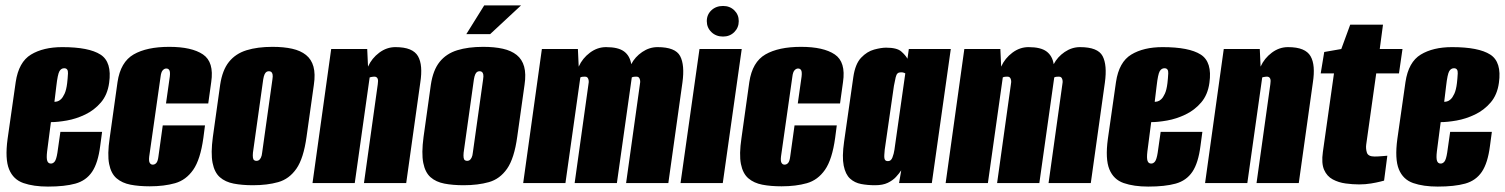

<svg xmlns="http://www.w3.org/2000/svg" viewBox="-20 -676 5557 709"><path d="M157 13Q104 13 66.5 0Q29 -13 13.5 -51Q-2 -89 8 -163L38 -373Q49 -447 94.5 -474.5Q140 -502 210 -502Q308 -502 351 -474.5Q394 -447 383 -370Q377 -326 352.5 -297.5Q328 -269 294.5 -253Q261 -237 227 -231Q193 -225 168 -225L154 -117Q151 -92 154.5 -82Q158 -72 168 -72Q176 -72 182 -79.5Q188 -87 192 -112L203 -189H357L350 -137Q342 -74 320 -41.5Q298 -9 258.5 2Q219 13 157 13ZM181 -300Q185 -300 191.5 -301.5Q198 -303 205 -309.5Q212 -316 218.5 -330Q225 -344 228 -369Q230 -386 231 -405Q232 -424 217 -424Q206 -424 199.5 -413Q193 -402 188 -358Z M533 12Q493 12 462 6Q431 0 410.5 -17.5Q390 -35 383 -70.5Q376 -106 385 -166L414 -373Q425 -447 473.5 -475Q522 -503 605 -503Q688 -503 729.5 -475Q771 -447 760 -373L749 -294H593L607 -393Q609 -410 605.5 -416.5Q602 -423 594 -423Q587 -423 581 -416.5Q575 -410 573 -393L531 -98Q529 -81 533 -74.5Q537 -68 544 -68Q552 -68 557.5 -74.5Q563 -81 565 -98L581 -213H737L731 -167Q720 -87 693.5 -49Q667 -11 626.5 0.5Q586 12 533 12Z M914 8Q874 8 843 2Q812 -4 792 -21.5Q772 -39 765 -74.5Q758 -110 766 -170L793 -363Q801 -417 825.5 -447.5Q850 -478 890.5 -490.5Q931 -503 986 -503Q1028 -503 1059 -496Q1090 -489 1110 -473Q1130 -457 1137.5 -430Q1145 -403 1139 -363L1112 -171Q1101 -91 1074.5 -53Q1048 -15 1007.5 -3.5Q967 8 914 8ZM927 -82Q932 -82 936 -84.5Q940 -87 943.5 -94Q947 -101 948 -112L986 -383Q988 -395 986.5 -401.5Q985 -408 981.5 -410.5Q978 -413 973 -413Q968 -413 964 -410.5Q960 -408 957 -401.5Q954 -395 952 -383L914 -112Q913 -101 914 -94Q915 -87 918.5 -84.5Q922 -82 927 -82Z M1134 0 1203 -495H1336L1339 -430Q1353 -461 1380.5 -481.5Q1408 -502 1440 -502Q1473 -502 1493.5 -493.5Q1514 -485 1523.5 -468.5Q1533 -452 1535 -427.5Q1537 -403 1532 -371L1480 0H1324L1375 -365Q1376 -372 1376 -377Q1376 -382 1374.5 -385.5Q1373 -389 1370 -391Q1367 -393 1362 -393Q1360 -393 1356.5 -392.5Q1353 -392 1350 -391.5Q1347 -391 1345 -390L1290 0Z M1692 8Q1652 8 1621 2Q1590 -4 1570 -21.5Q1550 -39 1543 -74.5Q1536 -110 1544 -170L1571 -363Q1579 -417 1603.5 -447.5Q1628 -478 1668.5 -490.5Q1709 -503 1764 -503Q1806 -503 1837 -496Q1868 -489 1888 -473Q1908 -457 1915.5 -430Q1923 -403 1917 -363L1890 -171Q1879 -91 1852.5 -53Q1826 -15 1785.5 -3.5Q1745 8 1692 8ZM1705 -82Q1710 -82 1714 -84.5Q1718 -87 1721.5 -94Q1725 -101 1726 -112L1764 -383Q1766 -395 1764.5 -401.5Q1763 -408 1759.5 -410.5Q1756 -413 1751 -413Q1746 -413 1742 -410.5Q1738 -408 1735 -401.5Q1732 -395 1730 -383L1692 -112Q1691 -101 1692 -94Q1693 -87 1696.5 -84.5Q1700 -82 1705 -82ZM1702 -550 1768 -656H1904L1790 -550Z M1912 0 1981 -495H2114L2117 -430Q2131 -461 2158.5 -481.5Q2186 -502 2218 -502Q2263 -502 2284.5 -486Q2306 -470 2311 -439Q2325 -466 2351.5 -484Q2378 -502 2408 -502Q2474 -502 2491.5 -469Q2509 -436 2500 -371L2448 0H2292L2343 -365Q2345 -374 2343.5 -380.5Q2342 -387 2339 -390Q2336 -393 2330 -393Q2326 -393 2321 -392.5Q2316 -392 2313 -390L2258 0H2102L2153 -365Q2155 -374 2153.5 -380.5Q2152 -387 2149 -390Q2146 -393 2140 -393Q2136 -393 2131 -392.5Q2126 -392 2123 -390L2068 0Z M2493 0 2563 -495H2719L2649 0ZM2650 -541Q2624 -541 2607 -557.5Q2590 -574 2590 -598Q2590 -622 2607 -638Q2624 -654 2650 -654Q2675 -654 2691.5 -638Q2708 -622 2708 -598Q2708 -574 2691.5 -557.5Q2675 -541 2650 -541Z M2866 12Q2826 12 2795 6Q2764 0 2743.5 -17.5Q2723 -35 2716 -70.5Q2709 -106 2718 -166L2747 -373Q2758 -447 2806.5 -475Q2855 -503 2938 -503Q3021 -503 3062.5 -475Q3104 -447 3093 -373L3082 -294H2926L2940 -393Q2942 -410 2938.5 -416.5Q2935 -423 2927 -423Q2920 -423 2914 -416.5Q2908 -410 2906 -393L2864 -98Q2862 -81 2866 -74.5Q2870 -68 2877 -68Q2885 -68 2890.5 -74.5Q2896 -81 2898 -98L2914 -213H3070L3064 -167Q3053 -87 3026.5 -49Q3000 -11 2959.5 0.5Q2919 12 2866 12Z M3211 8Q3184 8 3160 3.5Q3136 -1 3119 -16.5Q3102 -32 3095.5 -64.5Q3089 -97 3097 -153L3131 -391Q3138 -440 3160 -463Q3182 -486 3208 -493Q3234 -500 3252 -500Q3292 -500 3308 -486Q3324 -472 3331 -459L3336 -495H3491L3421 0H3300L3308 -47Q3300 -35 3288.5 -22.5Q3277 -10 3258.5 -1Q3240 8 3211 8ZM3259 -81Q3265 -81 3269 -84.5Q3273 -88 3275.5 -94.5Q3278 -101 3280 -108.5Q3282 -116 3283 -123.5Q3284 -131 3285 -138L3323 -405Q3321 -406 3319 -407Q3317 -408 3314 -408.5Q3311 -409 3307 -409Q3299 -409 3294.5 -405Q3290 -401 3287.5 -390.5Q3285 -380 3281 -359L3247 -123Q3246 -112 3245.5 -104Q3245 -96 3246 -91Q3247 -86 3250 -83.5Q3253 -81 3259 -81Z M3472 0 3541 -495H3674L3677 -430Q3691 -461 3718.5 -481.5Q3746 -502 3778 -502Q3823 -502 3844.5 -486Q3866 -470 3871 -439Q3885 -466 3911.5 -484Q3938 -502 3968 -502Q4034 -502 4051.5 -469Q4069 -436 4060 -371L4008 0H3852L3903 -365Q3905 -374 3903.5 -380.5Q3902 -387 3899 -390Q3896 -393 3890 -393Q3886 -393 3881 -392.5Q3876 -392 3873 -390L3818 0H3662L3713 -365Q3715 -374 3713.5 -380.5Q3712 -387 3709 -390Q3706 -393 3700 -393Q3696 -393 3691 -392.5Q3686 -392 3683 -390L3628 0Z M4220 13Q4167 13 4129.5 0Q4092 -13 4076.5 -51Q4061 -89 4071 -163L4101 -373Q4112 -447 4157.5 -474.5Q4203 -502 4273 -502Q4371 -502 4414 -474.5Q4457 -447 4446 -370Q4440 -326 4415.5 -297.5Q4391 -269 4357.5 -253Q4324 -237 4290 -231Q4256 -225 4231 -225L4217 -117Q4214 -92 4217.5 -82Q4221 -72 4231 -72Q4239 -72 4245 -79.5Q4251 -87 4255 -112L4266 -189H4420L4413 -137Q4405 -74 4383 -41.5Q4361 -9 4321.5 2Q4282 13 4220 13ZM4244 -300Q4248 -300 4254.5 -301.5Q4261 -303 4268 -309.5Q4275 -316 4281.5 -330Q4288 -344 4291 -369Q4293 -386 4294 -405Q4295 -424 4280 -424Q4269 -424 4262.5 -413Q4256 -402 4251 -358Z M4430 0 4499 -495H4632L4635 -430Q4649 -461 4676.5 -481.5Q4704 -502 4736 -502Q4769 -502 4789.5 -493.5Q4810 -485 4819.5 -468.5Q4829 -452 4831 -427.5Q4833 -403 4828 -371L4776 0H4620L4671 -365Q4672 -372 4672 -377Q4672 -382 4670.5 -385.5Q4669 -389 4666 -391Q4663 -393 4658 -393Q4656 -393 4652.5 -392.5Q4649 -392 4646 -391.5Q4643 -391 4641 -390L4586 0Z M4999 5Q4975 5 4949 1.5Q4923 -2 4901.5 -13.5Q4880 -25 4869.5 -49Q4859 -73 4865 -115L4906 -405H4857L4870 -484L4933 -495L4966 -585H5087L5075 -495H5159L5146 -405H5062L5025 -142Q5023 -127 5027.5 -112.5Q5032 -98 5056 -98Q5068 -98 5085.5 -99.5Q5103 -101 5103 -101L5091 -9Q5091 -9 5077.5 -5.5Q5064 -2 5043 1.5Q5022 5 4999 5Z M5289 13Q5236 13 5198.5 0Q5161 -13 5145.5 -51Q5130 -89 5140 -163L5170 -373Q5181 -447 5226.5 -474.5Q5272 -502 5342 -502Q5440 -502 5483 -474.5Q5526 -447 5515 -370Q5509 -326 5484.5 -297.5Q5460 -269 5426.5 -253Q5393 -237 5359 -231Q5325 -225 5300 -225L5286 -117Q5283 -92 5286.5 -82Q5290 -72 5300 -72Q5308 -72 5314 -79.5Q5320 -87 5324 -112L5335 -189H5489L5482 -137Q5474 -74 5452 -41.5Q5430 -9 5390.5 2Q5351 13 5289 13ZM5313 -300Q5317 -300 5323.5 -301.5Q5330 -303 5337 -309.5Q5344 -316 5350.5 -330Q5357 -344 5360 -369Q5362 -386 5363 -405Q5364 -424 5349 -424Q5338 -424 5331.5 -413Q5325 -402 5320 -358Z"/></svg>

Font: Alumni Sans Thin Black
Style: Italic
Weight: 900
Italic angle: -8°
Version: Version 1.016